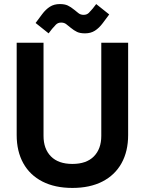

<svg xmlns="http://www.w3.org/2000/svg" viewBox="-20 -910 712 944"><path d="M336 14Q250 14 188.5 -17.5Q127 -49 94.5 -107.5Q62 -166 62 -246V-700H194V-242Q194 -178 230.5 -141Q267 -104 336 -104Q405 -104 441.5 -141Q478 -178 478 -242V-700H610V-246Q610 -166 577.5 -107.5Q545 -49 483.5 -17.5Q422 14 336 14ZM236 -768 219 -746 155 -797 187 -840Q205 -864 225.5 -877Q246 -890 274 -890Q298 -890 313 -883Q328 -876 345 -862Q355 -854 365.5 -845.5Q376 -837 391 -837Q407 -837 417 -847Q427 -857 436 -868L453 -890L517 -839L485 -796Q467 -772 446.5 -759Q426 -746 398 -746Q374 -746 359 -753Q344 -760 327 -774Q317 -782 306.5 -790.5Q296 -799 281 -799Q265 -799 255 -789Q245 -779 236 -768Z"/></svg>

Font: Space Grotesk Variable Light
Style: Regular
Weight: 300
Designer: Florian Karsten
Foundry: Florian Karsten
Version: Version 2.000